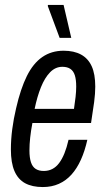

<svg xmlns="http://www.w3.org/2000/svg" viewBox="-20 -744 427 776"><path d="M153 12Q110 12 81.5 -3.5Q53 -19 38.5 -52.5Q24 -86 24 -140Q24 -180 29.5 -222Q35 -264 45 -306Q63 -385 88.5 -436.5Q114 -488 151 -513.5Q188 -539 237 -539Q279 -539 307.5 -523.5Q336 -508 350.5 -476.5Q365 -445 365 -394Q365 -366 360.5 -331.5Q356 -297 348 -247H111Q105 -216 102 -188Q99 -160 99 -136Q99 -107 105 -88.5Q111 -70 124 -61.5Q137 -53 157 -53Q176 -53 191.5 -61Q207 -69 219 -85Q231 -101 240.5 -124.5Q250 -148 257 -179H333Q323 -134 307 -98.5Q291 -63 269 -38.5Q247 -14 218 -1Q189 12 153 12ZM120 -304H279Q283 -330 285.5 -352.5Q288 -375 288 -394Q288 -422 282.5 -439.5Q277 -457 264.5 -465.5Q252 -474 232 -474Q204 -474 182.5 -452Q161 -430 145.5 -391.5Q130 -353 120 -304ZM221 -591 173 -720 174 -724H237L268 -591Z"/></svg>

Font: Archivo ExtraCondensed
Style: Italic
Weight: 400
Width: 2
Italic angle: -10°
Designer: Hector Gatti
Foundry: Omnibus-Type
Version: Version 2.001